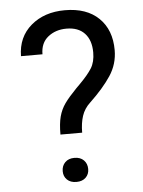

<svg xmlns="http://www.w3.org/2000/svg" viewBox="-52 -763 605 810"><g transform="rotate(-5 250.0 -358.0)"><path d="M273 -389 287 -403Q324 -440 340.5 -466.5Q357 -493 357 -533Q357 -585 330 -614Q303 -643 253 -643Q207 -643 175 -617.5Q143 -592 143 -544H52Q53 -625 109.5 -673Q166 -721 253 -721Q345 -721 396.5 -671Q448 -621 448 -535Q448 -476 415.5 -427Q383 -378 326 -324Q301 -301 291 -270.5Q281 -240 281 -200H189Q189 -247 197 -276.5Q205 -306 222 -330Q239 -354 273 -389ZM239 -97Q264 -97 278.5 -82.5Q293 -68 293 -45Q293 -23 278.5 -9Q264 5 239 5Q214 5 199.5 -9Q185 -23 185 -45Q185 -68 199.5 -82.5Q214 -97 239 -97Z"/></g></svg>

Font: Freesentation 5 Medium
Style: Regular
Weight: 500
Designer: glyphs from Roboto by Christian Robertson / Hangul glyphs from Noto Sans CJK(Source Han Sans) by Jang Soo-young and Kang
Foundry: PT&
Version: Version 2.001